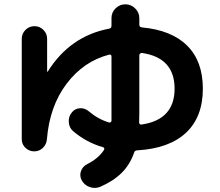

<svg xmlns="http://www.w3.org/2000/svg" viewBox="-20 -827 1040 909"><path d="M806.6 -407.2Q806.6 -553.7 652.3 -576.2Q648.4 -577.1 644 -573.7Q639.6 -570.3 639.6 -566.4V-293Q639.6 -261.7 638.7 -248Q638.7 -243.2 641.6 -239.7Q644.5 -236.3 649.4 -237.3Q806.6 -259.8 806.6 -407.2ZM83 -168V-642.6Q83 -668 100.6 -685.5Q118.2 -703.1 143.1 -703.1Q168 -703.1 185.5 -685.5Q203.1 -668 203.1 -642.6V-488.3Q203.1 -487.3 204.1 -487.3Q206.1 -487.3 206.1 -488.3Q311.5 -656.2 497.1 -691.4Q507.8 -693.4 507.8 -705.1V-741.2Q507.8 -768.6 527.3 -787.6Q546.9 -806.6 573.7 -806.6Q600.6 -806.6 620.1 -787.1Q639.6 -767.6 639.6 -741.2V-710Q639.6 -699.2 651.4 -697.3Q792 -684.6 866.2 -610.8Q940.4 -537.1 940.4 -407.2Q940.4 -273.4 860.8 -198.7Q781.2 -124 629.9 -115.2Q617.2 -115.2 614.3 -102.5Q594.7 -46.9 555.7 -8.3Q516.6 30.3 454.1 57.6Q429.7 67.4 404.8 58.6Q379.9 49.8 367.2 27.3Q355.5 5.9 363.3 -16.6Q371.1 -39.1 392.6 -49.8Q445.3 -76.2 471.7 -116.2Q477.5 -127 467.8 -129.9Q387.7 -153.3 326.2 -206.1Q307.6 -221.7 305.7 -248.5Q303.7 -275.4 320.3 -294.9Q334 -312.5 357.4 -314.5Q380.9 -316.4 399.4 -300.8Q444.3 -262.7 496.1 -247.1Q500 -246.1 503.9 -248.5Q507.8 -251 507.8 -255.9V-293V-559.6Q507.8 -569.3 497.1 -568.4Q376 -537.1 295.4 -430.7Q214.8 -324.2 202.1 -168Q200.2 -143.6 183.1 -127Q166 -110.4 142.1 -110.4Q118.2 -110.4 100.6 -127Q83 -143.6 83 -168Z"/></svg>

Font: Rounded-X Mgen+ 1m bold
Style: Bold
Weight: 700
Designer: [Source Han Sans]
Ryoko NISHIZUKA  (kana & ideographs); Paul D. Hunt (Latin, Greek & Cyrillic); Wenlong ZHANG  (bopomofo
Version: Version 1.059.20150602